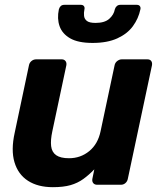

<svg xmlns="http://www.w3.org/2000/svg" viewBox="-20 -766 671 796"><path d="M199 10Q137 10 96 -16.5Q55 -43 40 -93.5Q25 -144 41 -216L100 -495Q102 -506 110.5 -513Q119 -520 130 -520H236Q246 -520 251.5 -513Q257 -506 255 -495L197 -222Q189 -185 192 -160Q195 -135 213 -122.5Q231 -110 266 -110Q314 -110 350 -139.5Q386 -169 397 -222L455 -495Q457 -506 466 -513Q475 -520 485 -520H591Q602 -520 607 -513Q612 -506 610 -495L510 -25Q508 -14 500 -7Q492 0 481 0H383Q372 0 366.5 -7Q361 -14 363 -25L371 -64Q349 -41 325.5 -24Q302 -7 272.5 1.5Q243 10 199 10ZM364 -588Q304 -588 271 -607Q238 -626 227 -657.5Q216 -689 224 -727Q226 -735 231.5 -740.5Q237 -746 247 -746H315Q324 -746 328 -740.5Q332 -735 330 -727Q327 -713 328.5 -700Q330 -687 340.5 -679Q351 -671 376 -671Q414 -671 433 -688Q452 -705 456 -727Q458 -735 464 -740.5Q470 -746 479 -746H547Q556 -746 560 -740.5Q564 -735 562 -727Q554 -689 531 -657.5Q508 -626 466.5 -607Q425 -588 364 -588Z"/></svg>

Font: Rubik Light SemiBold
Style: Italic
Weight: 600
Italic angle: -12°
Version: Version 2.104